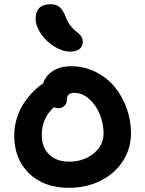

<svg xmlns="http://www.w3.org/2000/svg" viewBox="-20 -942 694 916"><path d="M314.9 -695.8Q277.8 -695.8 239 -720.2Q200.2 -744.6 175 -781.5Q149.9 -818.4 149.9 -853Q149.9 -885.7 167.5 -903.8Q185.1 -921.9 221.2 -921.9Q247.1 -921.9 263.4 -908.9Q279.8 -896 293 -862.8Q301.8 -837.4 316.9 -818.6Q332 -799.8 344.2 -791.5Q356.4 -783.2 365.7 -771.2Q375 -759.3 375 -744.1Q375 -721.2 359.6 -708.5Q344.2 -695.8 314.9 -695.8ZM309.1 -45.9Q189.5 -45.9 118.7 -114.7Q47.9 -183.6 47.9 -295.9Q47.9 -339.8 61.3 -381.1Q74.7 -422.4 96.2 -453.4Q117.7 -484.4 140.4 -506.8Q163.1 -529.3 186 -543.9Q196.3 -579.6 231.4 -602.8Q266.6 -626 319.8 -626Q381.8 -626 435.8 -599.1Q489.7 -572.3 526.4 -528.1Q563 -483.9 584 -426.3Q605 -368.7 605 -307.1Q605 -232.9 566.2 -173.1Q527.3 -113.3 459.7 -79.6Q392.1 -45.9 309.1 -45.9ZM179.2 -297.9Q179.2 -240.7 213.9 -205.8Q248.5 -170.9 309.1 -170.9Q378.9 -170.9 426.5 -209.5Q474.1 -248 474.1 -307.1Q474.1 -351.6 456.5 -395.5Q439 -439.5 406 -469.2Q373 -499 334 -499Q298.8 -499 298.8 -465.8Q298.8 -447.3 287.1 -436.5Q275.4 -425.8 258.8 -425.8Q247.1 -425.8 236.8 -430.2Q179.2 -377 179.2 -297.9Z"/></svg>

Font: Shantell Sans Irregular
Style: Regular
Weight: 600
Designer: Stephen Nixon, Anya Danilova, Shantell Martin
Foundry: Arrow Type
Version: Version 1.006;[9816181b4]